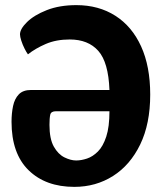

<svg xmlns="http://www.w3.org/2000/svg" viewBox="-20 -724 631 749"><path d="M270 5Q158 5 91.5 -60Q25 -125 25 -249Q25 -282 31 -310.5Q37 -339 53.5 -356Q70 -373 101 -373H407Q403 -481 363.5 -525.5Q324 -570 252 -570Q199 -570 158.5 -552.5Q118 -535 89 -512Q83 -520 75.5 -535Q68 -550 63 -565.5Q58 -581 58 -590Q58 -611 85.5 -638Q113 -665 162.5 -684.5Q212 -704 278 -704Q365 -704 430 -662.5Q495 -621 530.5 -543Q566 -465 566 -355Q566 -241 527 -160.5Q488 -80 421 -37.5Q354 5 270 5ZM277 -98Q297 -98 319.5 -105.5Q342 -113 362 -133Q382 -153 394.5 -191Q407 -229 407 -290H198Q179 -290 176 -276.5Q173 -263 173 -237Q173 -182 190 -152Q207 -122 231.5 -110Q256 -98 277 -98Z"/></svg>

Font: Calistoga
Style: Regular
Weight: 400
Designer: Yvonne Schuttler, Eben Sorkin
Foundry: www.sorkintype.com
Version: Version 1.010; ttfautohint (v1.8.4.7-5d5b)